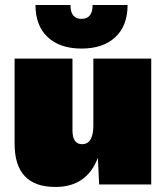

<svg xmlns="http://www.w3.org/2000/svg" viewBox="-20 -733 660 763"><path d="M487 -713Q487 -631 438.5 -585.5Q390 -540 304 -540Q218 -540 169.5 -585.5Q121 -631 121 -713H260Q260 -658 304 -658Q348 -658 348 -713ZM200 10Q38 10 38 -162V-500H268V-215Q268 -160 306 -160Q351 -160 351 -235V-500H581V0H374L369 -106Q325 10 200 10Z"/></svg>

Font: Elaine Sans Black
Style: Regular
Weight: 900
Designer: Wei Huang
Foundry: Wei Huang
Version: Version 2.001;December 24, 2019;FontCreator 12.0.0.2547 64-b